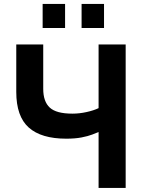

<svg xmlns="http://www.w3.org/2000/svg" viewBox="-20 -930 716 950"><path d="M467.8 0V-276.7Q457.4 -272.3 436.3 -264.2Q415.3 -256.1 383.1 -249.9Q351 -243.8 308.3 -243.8Q184 -243.8 122.2 -299Q60.5 -354.2 60.5 -475V-710H193.9V-490.5Q193.9 -427.4 226.3 -397.6Q258.6 -367.7 338.2 -367.7Q372.7 -367.7 408 -375.5Q443.4 -383.2 467.8 -395V-710H601.8V0ZM191 -791.4V-910.5H302V-791.4ZM383.7 -791.4V-910.5H494.7V-791.4Z"/></svg>

Font: Raleway Thin
Style: Regular
Weight: 100
Designer: Matt McInerney, Pablo Impallari, Rodrigo Fuenzalida
Foundry: Matt McInerney, Pablo Impallari, Rodrigo Fuenzalida
Version: Version 4.026